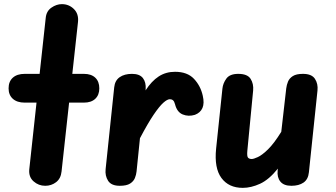

<svg xmlns="http://www.w3.org/2000/svg" viewBox="-20 -898 1624 928"><path d="M198.5 0Q166.5 0 142.2 -21.5Q118 -43 121.5 -79.5L156.5 -402H99.5Q62.5 -402 42 -420.5Q21.5 -439 21.5 -471Q21.5 -504 42 -522.5Q62.5 -541 99.5 -541H171.5L201 -811.5Q204 -844 228.5 -861Q253 -878 279 -878Q313 -878 337 -854.5Q361 -831 357 -792L329.5 -541H385.5Q421 -541 440.5 -522.5Q460 -504 460 -471Q460 -439 440.5 -420.5Q421 -402 385.5 -402H314L277.5 -69Q274 -35 251.2 -17.5Q228.5 0 198.5 0Z M559 0Q518 0 502.5 -24.2Q487 -48.5 490.5 -80.5L532 -476Q535.5 -509 558.5 -525Q581.5 -541 618 -541Q655 -541 670.8 -520.5Q686.5 -500 684 -467L683.5 -461Q712.5 -506 747 -528.5Q781.5 -551 826 -551Q885.5 -551 917.5 -517Q949.5 -483 960 -435.5Q968.5 -399 958.5 -376Q948.5 -353 922 -343Q891 -333.5 863.2 -344.8Q835.5 -356 826 -394Q822.5 -408 816.2 -413.2Q810 -418.5 801 -418.5Q788.5 -418.5 769.2 -401.2Q750 -384 722.2 -343Q694.5 -302 656.5 -230L640 -69Q638.5 -53.5 632 -37.5Q625.5 -21.5 608.8 -10.8Q592 0 559 0Z M1153.5 10Q1085.5 10 1050.2 -37.8Q1015 -85.5 1024.5 -179L1055 -469.5Q1057.5 -495 1074 -518Q1090.5 -541 1131.5 -541Q1176 -541 1191.2 -517Q1206.5 -493 1203.5 -460.5L1175.5 -169.5Q1173 -142.5 1178.8 -136Q1184.5 -129.5 1197 -129.5Q1206 -129.5 1226.2 -138.8Q1246.5 -148 1275.5 -176.2Q1304.5 -204.5 1339.5 -261L1363.5 -471Q1365.5 -487.5 1372 -503.5Q1378.5 -519.5 1395.2 -530.2Q1412 -541 1444.5 -541Q1486.5 -541 1502.2 -517Q1518 -493 1514.5 -460.5L1473 -65Q1469.5 -31 1447 -15.5Q1424.5 0 1388.5 0Q1351.5 0 1335 -20.5Q1318.5 -41 1322 -74L1323 -83Q1280 -29.5 1236.8 -9.8Q1193.5 10 1153.5 10Z"/></svg>

Font: Edu SA Hand
Style: Bold
Weight: 700
Designer: Tina and Corey Anderson, Eben Sorkin, Mirko Velimirovic
Foundry: Google for Education
Version: Version 2.000